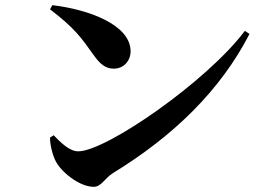

<svg xmlns="http://www.w3.org/2000/svg" viewBox="-20 -724 1040 741"><path d="M182 -704 173 -688C269 -615 294 -578 341 -512C366 -477 387 -459 419 -459C458 -459 484 -490 484 -526C484 -629 320 -688 182 -704ZM925 -605C781 -412 390 -140 282 -140C246 -140 211 -178 187 -202L173 -193C173 -164 183 -125 195 -102C215 -62 285 -3 342 -3C371 -3 384 -36 416 -56C648 -198 830 -374 943 -593Z"/></svg>

Font: Noto Serif JP
Style: Bold
Weight: 700
Designer: Ryoko NISHIZUKA 西塚涼子 (kana & ideographs); Frank Grießhammer (Latin, Greek & Cyrillic); Wenlong ZHANG 张文龙 (bopomofo); San
Foundry: Adobe
Version: Version 2.001;hotconv 1.1.0;makeotfexe 2.6.0